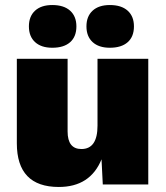

<svg xmlns="http://www.w3.org/2000/svg" viewBox="-20 -734 659 764"><path d="M188 -714Q234 -714 259 -691.5Q284 -669 284 -629Q284 -588 259 -566Q234 -544 188 -544Q144 -544 119.5 -566.5Q95 -589 95 -629Q95 -669 119.5 -691.5Q144 -714 188 -714ZM417 -714Q463 -714 488 -691.5Q513 -669 513 -629Q513 -588 488 -566Q463 -544 417 -544Q373 -544 348.5 -566.5Q324 -589 324 -629Q324 -669 348.5 -691.5Q373 -714 417 -714ZM214 10Q47 10 47 -164V-500H249V-211Q249 -141 304 -141Q368 -141 368 -234V-500H570V0H389L384 -100Q339 10 214 10Z"/></svg>

Font: Elaine Sans ExtraBold
Style: Regular
Weight: 800
Designer: Wei Huang
Foundry: Wei Huang
Version: Version 2.001;December 24, 2019;FontCreator 12.0.0.2547 64-b